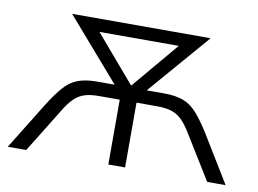

<svg xmlns="http://www.w3.org/2000/svg" viewBox="-61 -589 909 677"><g transform="rotate(10 394.0 -250.5)"><path d="M4 0 107 -167Q134 -210 156 -235Q178 -260 205.5 -270.5Q233 -281 275 -281H337L146 -501H642L452 -281H514Q556 -281 583.5 -270.5Q611 -260 633 -235Q655 -210 682 -167L784 0H718L623 -154Q604 -186 587 -202.5Q570 -219 549.5 -225.5Q529 -232 498 -232H424V0H364V-232H290Q259 -232 238.5 -225.5Q218 -219 201 -202.5Q184 -186 165 -154L70 0ZM394 -289H396L536 -455H252Z"/></g></svg>

Font: Mulish Light
Style: Regular
Weight: 300
Designer: Vernon Adams
Foundry: Vernon Adams
Version: Version 3.603; ttfautohint (v1.8.3)